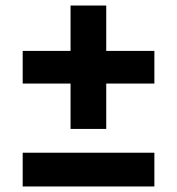

<svg xmlns="http://www.w3.org/2000/svg" viewBox="-20 -674 639 694"><path d="M538 -490V-372H364V-208H235V-372H62V-490H235V-654H364V-490ZM62 -122H538V0H62Z"/></svg>

Font: Montserrat-Bold
Style: Bold
Weight: 700
Version: Version 7.200